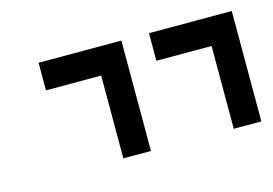

<svg xmlns="http://www.w3.org/2000/svg" viewBox="-48 -647 597 420"><g transform="rotate(-15 250.0 -437.0)"><path d="M187.5 -500V-312.5H250Q250 -312.5 250 -562.5H62.5V-500ZM437.5 -500V-312.5H500Q500 -312.5 500 -562.5H312.5V-500Z"/></g></svg>

Font: Unifont
Style: Regular
Weight: 500
Version: Version 15.1.04